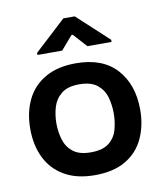

<svg xmlns="http://www.w3.org/2000/svg" viewBox="-71 -643 614 712"><g transform="rotate(-10 236.0 -286.5)"><path d="M230 10Q162 10 115.5 -17Q69 -44 46 -91.5Q23 -139 23 -200Q23 -262 46 -309.5Q69 -357 115.5 -384Q162 -411 231 -411Q332 -411 384.5 -353Q437 -295 437 -200Q437 -141 415 -93Q393 -45 347 -17.5Q301 10 230 10ZM230 -76Q275 -76 298.5 -95Q322 -114 330 -143.5Q338 -173 338 -203Q338 -235 330 -264Q322 -293 298.5 -312.5Q275 -332 230 -332Q186 -332 162.5 -312.5Q139 -293 130.5 -264Q122 -235 122 -203Q122 -173 130.5 -143.5Q139 -114 162.5 -95Q186 -76 230 -76ZM97 -466V-474L215 -583H258L376 -474V-466H285L239 -517H234L190 -466Z"/></g></svg>

Font: Darker Grotesque
Style: Bold
Weight: 700
Designer: Gabriel Lam
Foundry: TypeRant
Version: Version 1.000;gftools[0.9.28]